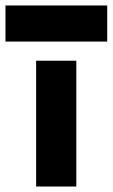

<svg xmlns="http://www.w3.org/2000/svg" viewBox="-68 -682 412 702"><path d="M64 -460H211V0H64ZM-48 -530V-662H324V-530Z"/></svg>

Font: renner_700bold
Style: Bold
Weight: 700
Version: Version 003.000 ; ttfautohint (v0.97) -l 8 -r 50 -G 200 -x 1